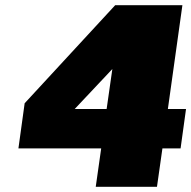

<svg xmlns="http://www.w3.org/2000/svg" viewBox="-20 -720 737 740"><path d="M424 -700H683L627 -300H697L676 -148H606L585 0H349L370 -148H51L75 -322ZM268 -300H269H391L413 -454Z"/></svg>

Font: Fivo Sans Modern ExtBlk
Style: Regular
Weight: 900
Designer: Alexander Slobzheninov
Foundry: Alexander Slobzheninov
Version: 1.0